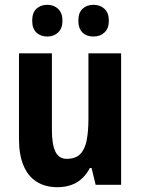

<svg xmlns="http://www.w3.org/2000/svg" viewBox="-20 -769 585 799"><path d="M484 -547V0H378L361 -70H354Q340 -43 320 -25Q300 -7 274.5 1.5Q249 10 219 10Q168 10 132 -13Q96 -36 77.5 -81Q59 -126 59 -190V-547H196V-228Q196 -168 210.5 -138Q225 -108 258 -108Q294 -108 313.5 -127.5Q333 -147 340.5 -184Q348 -221 348 -275V-547ZM114 -683Q114 -716 131.5 -732.5Q149 -749 177 -749Q204 -749 222 -732Q240 -715 240 -683Q240 -651 222 -634Q204 -617 177 -617Q149 -617 131.5 -633.5Q114 -650 114 -683ZM306 -683Q306 -716 323.5 -732.5Q341 -749 369 -749Q397 -749 415 -732Q433 -715 433 -683Q433 -651 415 -634Q397 -617 369 -617Q340 -617 323 -634Q306 -651 306 -683Z"/></svg>

Font: Noto Sans Khmer Condensed
Style: Bold
Weight: 700
Width: 3
Designer: Danh Hong and the Monotype Design Team
Foundry: Monotype Imaging Inc.
Version: Version 2.004